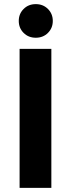

<svg xmlns="http://www.w3.org/2000/svg" viewBox="-20 -911 344 931"><path d="M153.5 -891Q189 -891 212.5 -867.5Q236 -844 236 -809.5Q236 -775 212.5 -751.5Q189 -728 153.5 -728Q118 -728 94.5 -751.5Q71 -775 71 -809.5Q71 -844 94.5 -867.5Q118 -891 153.5 -891ZM229 0H75V-674H229Z"/></svg>

Font: Hind Colombo
Style: Bold
Weight: 700
Designer: Jyotish Sonowal, Aditi Pimprikar
Foundry: Indian Type Foundry
Version: Version 1.000;PS 1.0;hotconv 1.0.86;makeotf.lib2.5.63406; tt